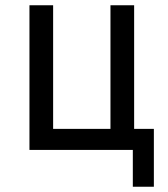

<svg xmlns="http://www.w3.org/2000/svg" viewBox="-20 -570 640 730"><path d="M485 140V0H92V-550H182V-80H400V-550H490V-80H565V140Z"/></svg>

Font: JetBrainsMono NF
Style: Regular
Weight: 400
Designer: Philipp Nurullin, Konstantin Bulenkov
Foundry: JetBrains
Version: Version 2.251; ttfautohint (v1.8.3);Nerd Fonts 2.2.2